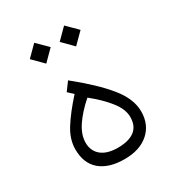

<svg xmlns="http://www.w3.org/2000/svg" viewBox="-153 -724 757 821"><g transform="rotate(-30 225.0 -313.5)"><path d="M183.1 -415Q282.7 -335 335.2 -270.5Q387.7 -206.1 387.7 -143.6Q387.7 -79.1 344 -40.5Q300.3 -2 225.1 -2Q147.9 -2 105.2 -38.1Q62.5 -74.2 62.5 -143.6Q62.5 -192.9 93.5 -241.9Q124.5 -291 178.2 -350.6L152.8 -374ZM217.8 -309.6Q170.4 -268.1 142.6 -226.8Q114.7 -185.5 114.7 -146Q114.7 -105.5 143.1 -82Q171.4 -58.6 224.6 -58.6Q278.3 -58.6 306.9 -80.3Q335.4 -102.1 335.4 -146.5Q335.4 -184.6 303.2 -225.8Q271 -267.1 217.8 -309.6ZM234.4 -575.2 285.6 -626.5 337.4 -575.2 285.6 -523.4ZM86.9 -575.2 138.2 -626.5 189.9 -575.2 138.2 -523.4Z"/></g></svg>

Font: Vazir Thin WOL-UI
Style: Thin-WOL-UI
Weight: 100
Designer: Saber Rastikerdar
Foundry: Saber Rastikerdar
Version: Version 30.1.0